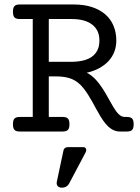

<svg xmlns="http://www.w3.org/2000/svg" viewBox="-20 -600 640 876"><path d="M129.4 -513.2H69.8Q53.2 -513.2 46.1 -520.5Q39.1 -527.8 39.1 -546.4Q39.1 -564.9 46.1 -572.3Q53.2 -579.6 69.8 -579.6H316.9Q363.8 -579.6 399.9 -567.6Q436 -555.7 460.7 -534.2Q485.4 -512.7 498 -482.2Q510.7 -451.7 510.7 -415Q510.7 -386.7 501.2 -362.8Q491.7 -338.9 474.1 -320.3Q456.5 -301.8 431.4 -288.3Q406.2 -274.9 375.5 -268.1Q388.2 -262.2 398.9 -253.4Q409.7 -244.6 419.4 -233.9Q431.6 -220.2 442.6 -204.1Q453.6 -188 463.1 -171.6Q472.7 -155.3 481.4 -139.2Q490.2 -123 498.5 -109.4Q510.3 -89.8 522.5 -78.1Q534.7 -66.4 549.8 -66.4H559.1Q575.7 -66.4 582.8 -59.1Q589.8 -51.8 589.8 -33.2Q589.8 -14.6 582.8 -7.3Q575.7 0 559.1 0H524.9Q503.9 0 483.2 -14.9Q462.4 -29.8 439 -67.9Q429.2 -84 419.9 -101.1Q410.6 -118.2 401.4 -135Q392.1 -151.9 382.3 -167.2Q372.6 -182.6 362.3 -195.8Q349.6 -211.9 336.2 -222.7Q322.8 -233.4 307.1 -239.7Q291.5 -246.1 273.4 -248.8Q255.4 -251.5 232.9 -251.5H202.6V-66.4H266.1Q282.7 -66.4 289.8 -59.1Q296.9 -51.8 296.9 -33.2Q296.9 -14.6 289.8 -7.3Q282.7 0 266.1 0H69.8Q53.2 0 46.1 -7.3Q39.1 -14.6 39.1 -33.2Q39.1 -51.8 46.1 -59.1Q53.2 -66.4 69.8 -66.4H129.4ZM202.6 -513.2V-317.9H301.8Q332 -317.9 356.4 -323.2Q380.9 -328.6 397.9 -340.3Q415 -352.1 424.3 -370.6Q433.6 -389.2 433.6 -415Q433.6 -462.4 400.6 -487.8Q367.7 -513.2 306.6 -513.2ZM294.9 238.3Q290.5 246.6 282 251.5Q273.4 256.3 263.2 256.3Q249.5 256.3 243.2 249Q236.8 241.7 239.3 229L269.5 86.9Q271 79.1 276.4 75.2Q281.7 71.3 290 71.3H359.4Q369.1 71.3 372.3 78.6Q375.5 85.9 370.1 96.2Z"/></svg>

Font: Courier Prime
Style: Regular
Weight: 400
Designer: Alan Dague-Greene
Foundry: Quote-Unquote Apps
Version: Version 1.203